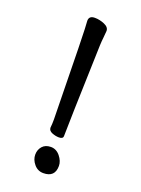

<svg xmlns="http://www.w3.org/2000/svg" viewBox="-140 -781 631 860"><g transform="rotate(20 175.0 -351.5)"><path d="M179.2 15.1Q152.3 15.1 134.8 -5.9Q117.2 -26.9 117.2 -50.8Q117.2 -74.2 131.6 -90.6Q146 -106.9 172.1 -106.9Q198.2 -106.9 216.3 -84.5Q234.4 -62 234.4 -39.1Q234.4 15.1 179.2 15.1ZM190.4 -159.2Q174.3 -159.2 157.2 -166Q140.1 -172.9 140.1 -188Q142.1 -204.1 142.1 -227.1Q135.3 -668 131.3 -693.8Q131.3 -717.8 159.2 -717.8Q182.1 -717.8 205.1 -708Q228 -698.2 228 -680.2Q227.1 -663.1 225.1 -647Q223.1 -630.9 222.2 -608.9Q210 -223.1 210 -172.9Q210 -159.2 190.4 -159.2Z"/></g></svg>

Font: LXGW WenKai GB Screen
Style: Regular
Weight: 400
Designer: LXGW / Fontworks Inc.
Foundry: LXGW / Fontworks Inc.
Version: Version 1.321;February 19, 2024;FontCreator 14.0.0.2901 64-b